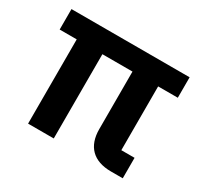

<svg xmlns="http://www.w3.org/2000/svg" viewBox="-115 -676 874 829"><g transform="rotate(30 322.5 -261.0)"><path d="M514 -420H612V-522H23V-420H108V0H236V-420H386V-133C386 -48 433 0 521 0H580V-102H514Z"/></g></svg>

Font: IBM Plex Thai Looped SemiBold
Style: Regular
Weight: 600
Designer: Mike Abbink, Paul van der Laan, Pieter van Rosmalen, Ben Mitchell, Mark Frömberg
Foundry: Bold Monday
Version: Version 1.0